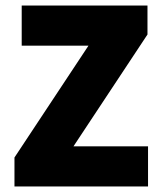

<svg xmlns="http://www.w3.org/2000/svg" viewBox="-20 -670 582 690"><path d="M32 0V-104L298 -506H58V-650H510V-546L244 -144H512V0Z"/></svg>

Font: Mada Black
Style: Regular
Weight: 900
Designer: Khaled Hosny
Version: Version 1.5